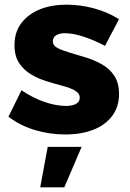

<svg xmlns="http://www.w3.org/2000/svg" viewBox="-20 -568 557 821"><path d="M429 -372Q379 -398 335 -412Q291 -426 257 -426Q235 -426 220.5 -417.5Q206 -409 206 -391Q206 -373 226.5 -362.5Q247 -352 279.5 -342.5Q312 -333 348 -322Q384 -311 416.5 -292.5Q449 -274 469 -243.5Q489 -213 489 -166Q489 -111 459.5 -72Q430 -33 378.5 -13Q327 7 260 7Q192 7 129 -12Q66 -31 16 -69L72 -182Q119 -150 169 -132.5Q219 -115 264 -115Q281 -115 293.5 -119Q306 -123 313.5 -130.5Q321 -138 321 -150Q321 -169 301 -180.5Q281 -192 249 -200.5Q217 -209 181 -220Q145 -231 113.5 -249.5Q82 -268 62 -298Q42 -328 42 -375Q42 -431 71.5 -469.5Q101 -508 150.5 -528Q200 -548 264 -548Q323 -548 381 -532.5Q439 -517 489 -486ZM184 60H329L255 233H152Z"/></svg>

Font: Alexandria
Style: Bold
Weight: 700
Designer: Mohamed Gaber
Foundry: Kief Type Foundry
Version: Version 5.100